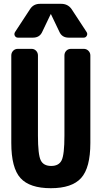

<svg xmlns="http://www.w3.org/2000/svg" viewBox="-20 -990 540 1020"><path d="M424.8 -730.5Q439.5 -730.5 449.7 -720.2Q460 -710 460 -695.3V-230.5Q460 -98.6 411.1 -44.4Q362.3 9.8 250 9.8Q137.7 9.8 88.9 -43.9Q40 -97.7 40 -230.5V-695.3Q40 -710 49.8 -720.2Q59.6 -730.5 75.2 -730.5H147.5Q162.1 -730.5 171.9 -720.2Q181.6 -710 181.6 -695.3V-269.5Q181.6 -168.9 196.3 -138.7Q210.9 -108.4 252 -108.4Q293 -108.4 307.6 -138.7Q322.3 -168.9 322.3 -269.5V-695.3Q322.3 -710 332 -720.2Q341.8 -730.5 357.4 -730.5ZM304.7 -969.7Q340.8 -969.7 360.4 -941.4L440.4 -819.3Q446.3 -809.6 440.9 -799.8Q435.5 -790 424.8 -790H344.7Q308.6 -790 294.9 -822.3L251 -914.1Q251 -915 250 -915Q249 -915 249 -914.1L205.1 -822.3Q191.4 -790 155.3 -790H75.2Q64.5 -790 59.1 -799.3Q53.7 -808.6 59.6 -819.3L139.6 -941.4Q158.2 -970.7 195.3 -969.7Z"/></svg>

Font: Rounded-L Mgen+ 1m bold
Style: Bold
Weight: 700
Designer: [Source Han Sans]
Ryoko NISHIZUKA  (kana & ideographs); Paul D. Hunt (Latin, Greek & Cyrillic); Wenlong ZHANG  (bopomofo
Version: Version 1.059.20150602